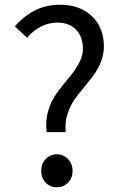

<svg xmlns="http://www.w3.org/2000/svg" viewBox="-20 -782 514 815"><path d="M178 -221Q167 -311 222 -388Q246 -421 271 -450Q332 -522 332 -573.5Q332 -625 303.5 -655.5Q275 -686 224 -686Q151 -686 95 -622L43 -670Q123 -762 234 -762Q319 -762 370 -713.5Q421 -665 421 -584Q421 -512 358 -438Q333 -407 308 -376Q250 -300 259 -221ZM268.5 -6.5Q249 13 221 13Q193 13 174 -6.5Q155 -26 155 -56.5Q155 -87 174 -107Q193 -127 221 -127Q249 -127 268.5 -107Q288 -87 288 -56.5Q288 -26 268.5 -6.5Z"/></svg>

Font: Swei Fan Sans CJK TC
Style: Regular
Weight: 400
Version: Version 2.130